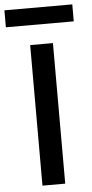

<svg xmlns="http://www.w3.org/2000/svg" viewBox="-90 -923 459 958"><g transform="rotate(-5 140.0 -444.0)"><path d="M-30 -888H310V-803H-30ZM83 -704H197V0H83Z"/></g></svg>

Font: CBA Beacon Sans Bold
Style: Regular
Weight: 700
Designer: Wei Huang
Foundry: Wei Huang
Version: Version 1.002